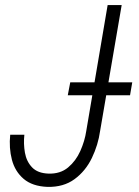

<svg xmlns="http://www.w3.org/2000/svg" viewBox="-20 -731 553 762"><path d="M322.3 -210.9 407.2 -710.9H462.9L377.4 -211.9Q369.6 -155.8 344.5 -103.8Q319.3 -51.8 275.6 -19.8Q231.9 12.2 168 10.7Q108.4 8.3 74 -21Q39.6 -50.3 27.3 -96.9Q15.1 -143.6 20.5 -196.3H76.7Q72.8 -160.2 78.9 -125.2Q85 -90.3 107.2 -66.9Q129.4 -43.5 172.4 -42Q219.2 -40.5 250.2 -66.4Q281.2 -92.3 298.8 -131.8Q316.4 -171.4 322.3 -210.9ZM504.9 -404.3 496.1 -353H249L258.8 -404.3Z"/></svg>

Font: Roboto Condensed Light
Style: Italic
Weight: 300
Italic angle: -12°
Designer: Christian Robertson
Foundry: Google
Version: Version 3.0; 2020